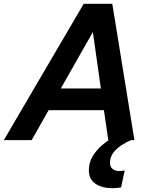

<svg xmlns="http://www.w3.org/2000/svg" viewBox="-44 -735 802 1007"><path d="M-24 0 395 -715H545L661 0H524L501 -157H211L122 0ZM275 -271H485L443 -567ZM610 159 591 248Q579 250 568 251Q557 252 546 252Q491 252 456.5 228.5Q422 205 422 159Q422 118 442 84.5Q462 51 494.5 24Q527 -3 562 -22L643 0Q621 9 595 25.5Q569 42 551 65Q533 88 533 119Q533 140 546.5 151Q560 162 581 162Q592 162 610 159Z"/></svg>

Font: Wix Madefor Text
Style: Bold Italic
Weight: 700
Italic angle: -12°
Designer: Dalton Maag Ltd
Foundry: Dalton Maag Ltd
Version: Version 3.100